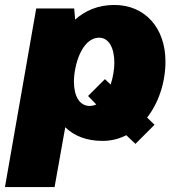

<svg xmlns="http://www.w3.org/2000/svg" viewBox="-60 -554 705 774"><path d="M486 26 563 -51 533 -80C579 -139 607 -221 607 -306C607 -442 524 -534 401 -534C335 -534 283 -511 243 -475L239 -520H86L-40 200H160L203 -41C239 -6 289 14 353 14C388 14 420 6 449 -9ZM301 -127C261 -127 238 -166 238 -225C238 -287 268 -402 340 -402C378 -402 401 -362 401 -301C401 -276 396 -243 386 -213L363 -235L295 -167L328 -133C320 -129 311 -127 301 -127Z"/></svg>

Font: Fixel Text 20240404 Black
Style: Italic
Weight: 900
Width: 4
Italic angle: -10°
Designer: AlfaBravo + MacPaw
Foundry: Kyrylo Tkachov, Marchela Mozhyna, Serhii Makarenko, Maria Weinstein, Zakhar Kryvoshyya
Version: Version 1.211;Glyphs 3.2 (3225)